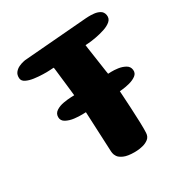

<svg xmlns="http://www.w3.org/2000/svg" viewBox="-142 -697 764 804"><g transform="rotate(-30 239.5 -294.5)"><path d="M281 0Q247 0 229 -8Q211 -16 204.5 -26Q198 -36 197 -44Q196 -52 196 -52L187 -247Q187 -247 170 -246.5Q153 -246 131.5 -248.5Q110 -251 93 -260Q76 -269 76 -287Q76 -305 91.5 -315Q107 -325 128 -328.5Q149 -332 164.5 -332.5Q180 -333 180 -333Q180 -333 178.5 -347.5Q177 -362 174.5 -383.5Q172 -405 169.5 -426.5Q167 -448 165.5 -462Q164 -476 163 -476Q162 -476 147.5 -475Q133 -474 111.5 -474.5Q90 -475 68.5 -478Q47 -481 32 -488.5Q17 -496 16 -510Q15 -527 23.5 -537.5Q32 -548 44 -553.5Q56 -559 65.5 -561Q75 -563 75 -563L385 -588Q385 -588 396 -588.5Q407 -589 422.5 -587.5Q438 -586 450.5 -579Q463 -572 466 -556Q469 -538 456 -526.5Q443 -515 421.5 -508Q400 -501 378 -497Q356 -493 341 -492Q326 -491 326 -491Q326 -491 328 -475.5Q330 -460 333.5 -438Q337 -416 340 -393.5Q343 -371 345.5 -355.5Q348 -340 348 -340Q348 -340 362.5 -340.5Q377 -341 395.5 -338.5Q414 -336 429.5 -327.5Q445 -319 447 -302Q449 -285 435.5 -275Q422 -265 403 -260Q384 -255 369 -253.5Q354 -252 354 -252Q354 -252 355.5 -227Q357 -202 359 -166.5Q361 -131 362 -97.5Q363 -64 362 -46Q361 -28 349 -18.5Q337 -9 321 -5Q305 -1 293 -0.5Q281 0 281 0Z"/></g></svg>

Font: Nerko One
Style: Regular
Weight: 400
Designer: Nermin Kahrimanovic
Foundry: Nermin Kahrimanovic
Version: Version 1.101